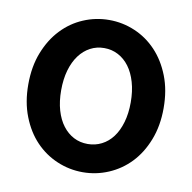

<svg xmlns="http://www.w3.org/2000/svg" viewBox="-66 -591 674 674"><g transform="rotate(10 271.0 -254.0)"><path d="M29.8 -252.9Q29.8 -316.9 49.6 -367.2Q69.3 -417.5 102.5 -452.6Q135.7 -487.8 179.4 -506.3Q223.1 -524.9 271 -524.9Q318.8 -524.9 362.5 -506.3Q406.2 -487.8 439.5 -452.6Q472.7 -417.5 492.4 -367.2Q512.2 -316.9 512.2 -252.9Q512.2 -189.9 492.4 -139.4Q472.7 -88.9 439.5 -54.2Q406.2 -19.5 362.5 -1Q318.8 17.6 271 17.6Q223.1 17.6 179.4 -1Q135.7 -19.5 102.5 -54.2Q69.3 -88.9 49.6 -139.4Q29.8 -189.9 29.8 -252.9ZM147 -252.9Q147 -213.4 156.2 -181.6Q165.5 -149.9 182.1 -128.2Q198.7 -106.4 221.2 -94.7Q243.7 -83 271 -83Q297.9 -83 320.8 -94.7Q343.8 -106.4 360.1 -128.2Q376.5 -149.9 385.7 -181.6Q395 -213.4 395 -252.9Q395 -292.5 385.7 -324.5Q376.5 -356.4 359.9 -378.7Q343.3 -400.9 320.6 -412.8Q297.9 -424.8 271 -424.8Q243.7 -424.8 221.2 -412.8Q198.7 -400.9 182.1 -378.7Q165.5 -356.4 156.2 -324.5Q147 -292.5 147 -252.9Z"/></g></svg>

Font: Pyidaungsu Book
Style: Bold
Weight: 700
Designer: Sun Tun
Foundry: MCF
Version: Version 1.008;February 27, 2020;FontCreator 11.0.0.2408 32-b